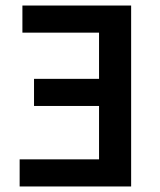

<svg xmlns="http://www.w3.org/2000/svg" viewBox="-20 -674 578 694"><path d="M51 0V-98H338V-291H103V-389H338V-556H61V-654H454V0Z"/></svg>

Font: Source Sans 3 SemiBold
Style: Regular
Weight: 600
Designer: Paul D. Hunt
Foundry: Adobe
Version: Version 3.046;hotconv 1.0.118;makeotfexe 2.5.65603